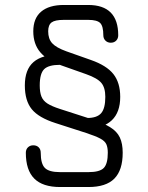

<svg xmlns="http://www.w3.org/2000/svg" viewBox="-20 -672 594 773"><path d="M464 -282Q464 -220 430.2 -187.8Q396.5 -155.5 331 -155.5Q318.5 -156.5 309.8 -159.5Q301 -162.5 301 -167Q301 -180 309.8 -188.5Q318.5 -197 331 -197Q370.5 -197 387.2 -216.2Q404 -235.5 404 -282Q404 -319 388 -338.2Q372 -357.5 326.5 -373.5L227.5 -408.5Q169.5 -429 141.8 -462Q114 -495 114 -546Q114 -598.5 145.8 -625.2Q177.5 -652 237 -652H335Q456 -652 456 -530Q456 -517 447.8 -508.5Q439.5 -500 426 -500Q413 -500 404.5 -508.5Q396 -517 396 -530Q396 -566.5 383.5 -579.2Q371 -592 335 -592H237Q201.5 -592 187.8 -581.8Q174 -571.5 174 -546Q174 -515.5 190.2 -497.8Q206.5 -480 247 -465.5L346 -430.5Q409 -408.5 436.5 -373.8Q464 -339 464 -282ZM222 81Q152 81 118 47Q84 13 84 -57Q84 -70.5 92.5 -78.8Q101 -87 114 -87Q127.5 -87 135.8 -78.8Q144 -70.5 144 -57Q144 -12.5 160.8 4.2Q177.5 21 222 21H336Q381.5 21 397.8 4.2Q414 -12.5 414 -57Q414 -78 408.2 -91Q402.5 -104 384 -114Q365.5 -124 327.5 -136.5L203.5 -176.5Q136 -198 108 -232.2Q80 -266.5 80 -328Q80 -392 115 -422.2Q150 -452.5 222 -452.5L252 -441Q252 -428.5 243.5 -419.8Q235 -411 222 -411Q175.5 -411 157.8 -393.5Q140 -376 140 -328Q140 -300.5 146.8 -283.5Q153.5 -266.5 171 -255.2Q188.5 -244 221 -233.5L345 -193.5Q395 -177.5 423 -160.2Q451 -143 462.5 -118.5Q474 -94 474 -57Q474 13 440.5 47Q407 81 336 81Z"/></svg>

Font: Jura Light Medium
Style: Regular
Weight: 500
Version: Version 5.106